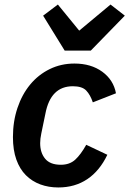

<svg xmlns="http://www.w3.org/2000/svg" viewBox="-20 -814 570 846"><path d="M237 12Q194 12 157.5 -1.5Q121 -15 94 -42Q67 -69 52 -111Q37 -153 37 -210Q37 -279 57 -338.5Q77 -398 113 -441.5Q149 -485 199 -509.5Q249 -534 308 -534Q381 -534 430.5 -498Q480 -462 491 -403L389 -363Q378 -396 360 -415Q342 -434 301 -434Q203 -434 180 -313L162 -226Q157 -203 157 -183Q157 -141 179 -114.5Q201 -88 248 -88Q287 -88 311.5 -110.5Q336 -133 360 -176L453 -132Q419 -61 364.5 -24.5Q310 12 237 12ZM265 -591 170 -745 235 -794 329 -679 467 -794 530 -745 380 -591Z"/></svg>

Font: IBM Plex Sans SmBld
Style: Italic
Weight: 600
Italic angle: -11°
Designer: Mike Abbink, Paul van der Laan, Pieter van Rosmalen
Foundry: Bold Monday
Version: Version 3.005